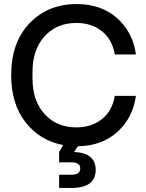

<svg xmlns="http://www.w3.org/2000/svg" viewBox="-20 -710 721 945"><path d="M35 -340Q35 -501 125.5 -595.5Q216 -690 357 -690Q478 -690 556 -621Q634 -552 649 -442H545Q533 -515 482 -556Q431 -597 356 -597Q259 -597 199.5 -531.5Q140 -466 140 -357V-323Q140 -214 199.5 -148.5Q259 -83 356 -83Q431 -83 482 -124Q533 -165 545 -238H649Q634 -130 558 -61Q482 8 363 10L345 38Q451 43 451 126Q451 215 332 215H271V150H331Q375 150 375 119Q375 89 331 89H271V38L291 4Q176 -18 105.5 -108.5Q35 -199 35 -340Z"/></svg>

Font: TASA Orbiter Display Medium
Style: Regular
Weight: 500
Designer: Weizhong Zhang
Version: Version 1.000;Glyphs 3.1.2 (3151)